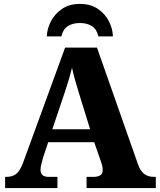

<svg xmlns="http://www.w3.org/2000/svg" viewBox="-20 -956 812 976"><path d="M6 0V-57H15Q41 -57 60.5 -70.5Q80 -84 97 -128L311 -714H473L681 -122Q693 -87 713 -72Q733 -57 761 -57H772V0H420V-57H457Q476 -57 489 -64.5Q502 -72 502 -92Q502 -105 498.5 -118Q495 -131 492 -138L459 -233H225L199 -155Q196 -143 191 -124.5Q186 -106 186 -93Q186 -76 195.5 -66.5Q205 -57 228 -57H272V0ZM246 -299H438L380 -487Q371 -516 362 -547.5Q353 -579 346 -612Q338 -579 329 -549Q320 -519 310 -489ZM218 -771Q219 -809 238.5 -847Q258 -885 295 -910.5Q332 -936 386 -936Q441 -936 478 -910.5Q515 -885 534 -847Q553 -809 554 -771H480Q472 -807 447.5 -823Q423 -839 386 -839Q349 -839 324.5 -823Q300 -807 292 -771Z"/></svg>

Font: Noto Serif ExtraBold
Style: Regular
Weight: 800
Designer: Monotype Design Team
Foundry: Monotype Imaging Inc.
Version: Version 2.014